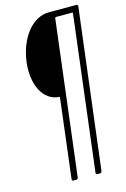

<svg xmlns="http://www.w3.org/2000/svg" viewBox="-134 -761 672 1023"><g transform="rotate(-15 202.0 -250.0)"><path d="M245 -700C150 -700 77 -600 61 -475C46 -354 92 -256 181 -250C184 -250 185 -248 184 -246L131 190C130 196 134 200 139 200H154C160 200 164 196 165 190L269 -662C270 -664 272 -666 274 -666H364C366 -666 368 -664 367 -662L263 190C262 196 265 200 271 200H285C291 200 295 196 296 190L404 -690C405 -696 401 -700 395 -700Z"/></g></svg>

Font: Barlow Condensed ExtraLight
Style: Italic
Weight: 275
Width: 3
Italic angle: -7°
Designer: Jeremy Tribby
Foundry: Tribby Type
Version: Version 1.422;hotconv 1.0.109;makeotfexe 2.5.65596